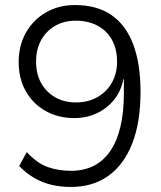

<svg xmlns="http://www.w3.org/2000/svg" viewBox="-20 -733 640 761"><path d="M261 8Q220 8 184 -0.5Q148 -9 116 -27.5Q84 -46 56 -75L86 -130Q128 -85 170.5 -70.5Q213 -56 261 -56Q313 -56 352 -76Q391 -96 417.5 -135Q444 -174 457.5 -231.5Q471 -289 471 -364V-419H469Q460 -372 432 -337.5Q404 -303 363.5 -284Q323 -265 275 -265Q210 -265 160 -293.5Q110 -322 82 -372Q54 -422 54 -487Q54 -553 83 -604Q112 -655 162.5 -684Q213 -713 277 -713Q364 -713 421.5 -673.5Q479 -634 508 -557Q537 -480 537 -369Q537 -248 504 -164Q471 -80 409.5 -36Q348 8 261 8ZM281 -327Q329 -327 366 -348Q403 -369 423.5 -405.5Q444 -442 444 -488Q444 -538 424 -574.5Q404 -611 367 -631Q330 -651 280 -651Q233 -651 197.5 -630Q162 -609 142.5 -573Q123 -537 123 -488Q123 -440 143 -404Q163 -368 198.5 -347.5Q234 -327 281 -327Z"/></svg>

Font: Nunito Sans 7pt Light
Style: Regular
Weight: 300
Designer: Vernon Adams
Foundry: Vernon Adams
Version: Version 3.101;gftools[0.9.27]